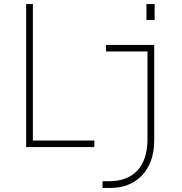

<svg xmlns="http://www.w3.org/2000/svg" viewBox="-20 -720 890 940"><path d="M108 0V-700H141V-32H442V0ZM482 200V167H517Q559.5 167 593.5 154Q627.5 141 651.8 115.5Q676 90 689 51.5Q702 13 702 -38V-468H499V-500H735V-33Q735 24.5 718.5 68Q702 111.5 673 141Q644 170.5 605.8 185.2Q567.5 200 524 200ZM697 -700H737V-622H697Z"/></svg>

Font: Trispace Thin
Style: Regular
Weight: 100
Designer: Tyler Finck
Foundry: Etcetera Type Company
Version: Version 1.210